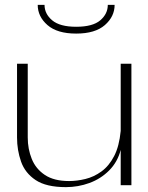

<svg xmlns="http://www.w3.org/2000/svg" viewBox="-20 -762 610 789"><path d="M251 7Q170 7 126.5 -22Q83 -51 66.5 -98Q50 -145 50 -197V-500H94V-197Q94 -150 110.5 -109Q127 -68 164.5 -43Q202 -18 264 -18Q296 -18 331 -26.5Q366 -35 397 -57.5Q428 -80 449 -120.5Q470 -161 476 -224V-500H520V-1H476V-146Q463 -96 428.5 -61.5Q394 -27 347.5 -10Q301 7 251 7ZM451 -742Q451 -694 411 -659Q371 -624 293 -624Q215 -624 175 -659Q135 -694 135 -742H163Q163 -705 194.5 -678.5Q226 -652 293 -652Q361 -652 392 -678.5Q423 -705 423 -742Z"/></svg>

Font: Panamera Light
Style: Regular
Weight: 300
Designer: Bastien Sozeau
Foundry: NBR — Bastien Sozeau
Version: Version 3.002; ttfautohint (v1.8.4.7-5d5b);gftools[0.9.33]